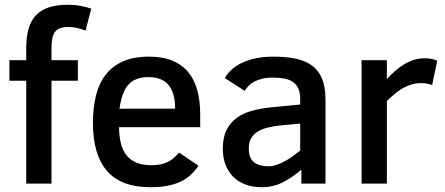

<svg xmlns="http://www.w3.org/2000/svg" viewBox="-20 -762 1847 797"><path d="M335 -634.8Q319.3 -641.6 300.8 -645.8Q282.2 -649.9 264.2 -649.9Q243.7 -649.9 230 -645Q216.3 -640.1 208.3 -629.6Q200.2 -619.1 197 -602.3Q193.8 -585.4 193.8 -562V-512.2H303.2V-426.8H193.8V0H88.9V-426.8H19V-512.2H88.9V-562Q88.9 -606.9 98.1 -640.9Q107.4 -674.8 127.9 -697.3Q148.4 -719.7 181.4 -731Q214.4 -742.2 262.2 -742.2Q289.1 -742.2 314.2 -737.5Q339.4 -732.9 358.9 -726.1Z M474.1 -233.9Q474.6 -195.3 482.2 -165.8Q489.7 -136.2 505.9 -116.5Q522 -96.7 547.6 -86.4Q573.2 -76.2 610.8 -76.2Q646 -76.2 673.1 -88.1Q700.2 -100.1 723.1 -128.9L803.7 -74.2Q789.1 -52.2 771 -35.6Q752.9 -19 729 -7.8Q705.1 3.4 674.6 9.3Q644 15.1 605 15.1Q482.4 15.1 424.1 -52.5Q365.7 -120.1 365.7 -252Q365.7 -314 378.2 -364.5Q390.6 -415 418.2 -451.2Q445.8 -487.3 490.2 -507.1Q534.7 -526.9 599.1 -526.9Q656.2 -526.9 696.5 -509.8Q736.8 -492.7 762.2 -461.4Q787.6 -430.2 799.3 -386.2Q811 -342.3 811 -289.1V-233.9ZM707 -311Q707 -375 680.2 -408.4Q653.3 -441.9 595.7 -441.9Q566.4 -441.9 545.7 -433.3Q524.9 -424.8 511 -408.2Q497.1 -391.6 488.8 -367.2Q480.5 -342.8 476.1 -311Z M1231 0V-58.1Q1194.8 -25.9 1154.5 -5.4Q1114.3 15.1 1066.9 15.1Q1027.8 15.1 997.6 3.4Q967.3 -8.3 946.8 -29.5Q926.3 -50.8 915.5 -79.8Q904.8 -108.9 904.8 -144Q904.8 -190.4 920.2 -221.7Q935.5 -252.9 962.6 -272.7Q989.7 -292.5 1027.1 -302.5Q1064.5 -312.5 1108.9 -316.9L1226.1 -328.1V-352.1Q1226.1 -377.4 1218.5 -394.3Q1210.9 -411.1 1196.5 -421.4Q1182.1 -431.6 1160.9 -435.8Q1139.6 -439.9 1112.8 -439.9Q1086.9 -439.9 1067.6 -435.1Q1048.3 -430.2 1034.2 -422.4Q1020 -414.6 1010.7 -404.5Q1001.5 -394.5 996.1 -384.8L913.1 -438Q922.4 -454.6 938.7 -470.5Q955.1 -486.3 979.5 -498.8Q1003.9 -511.2 1037.4 -519Q1070.8 -526.9 1114.7 -526.9Q1168.5 -526.9 1209 -518.1Q1249.5 -509.3 1276.6 -488.8Q1303.7 -468.3 1317.4 -433.8Q1331.1 -399.4 1331.1 -348.1V0ZM1226.1 -249 1152.8 -242.2Q1119.1 -239.3 1093 -232.9Q1066.9 -226.6 1049.1 -215.3Q1031.2 -204.1 1022 -187.3Q1012.7 -170.4 1012.7 -146Q1012.7 -105.5 1034.2 -88.6Q1055.7 -71.8 1094.7 -71.8Q1109.9 -71.8 1126.2 -77.1Q1142.6 -82.5 1159.4 -91.3Q1176.3 -100.1 1193.1 -112.1Q1210 -124 1226.1 -137.2Z M1773.9 -409.2Q1766.1 -412.1 1753.7 -414.6Q1741.2 -417 1728 -417Q1706.5 -417 1687.5 -411.1Q1668.5 -405.3 1651.1 -395.3Q1633.8 -385.3 1617.7 -371.6Q1601.6 -357.9 1585.9 -342.8V0H1481V-512.2H1585.9V-434.1Q1602.5 -451.7 1620.1 -467.3Q1637.7 -482.9 1657 -494.6Q1676.3 -506.3 1697.3 -513.2Q1718.3 -520 1741.7 -520Q1759.8 -520 1772.7 -517.3Q1785.6 -514.6 1794.9 -509.8Z"/></svg>

Font: Lorenzo Sans Medium
Style: Regular
Weight: 500
Foundry: Intel Corporation
Version: Version 1.00; ttfautohint (v1.5)